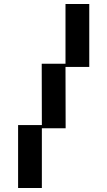

<svg xmlns="http://www.w3.org/2000/svg" viewBox="-20 -869 534 955"><path d="M70 -247H188.2L187.5 -552H305.8V-849H424V-536H305.8L306.5 -231H188.2V66H70Z"/></svg>

Font: Facade Sud
Style: Regular
Weight: 100
Designer: Éléonore Fines
Foundry: Velvetyne Type Foundry
Version: Version 1.001;Glyphs 3.2 (3202)